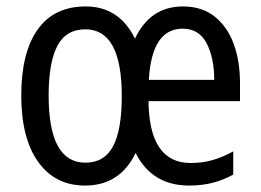

<svg xmlns="http://www.w3.org/2000/svg" viewBox="-20 -566 810 596"><path d="M548 -546Q607 -546 646.5 -514.5Q686 -483 705.5 -429.5Q725 -376 725 -308V-252H441Q443 -60 572 -60Q608 -60 639.5 -69Q671 -78 704 -96V-24Q673 -7 640 1.5Q607 10 567 10Q452 10 401 -91Q352 10 244 10Q151 10 98.5 -63.5Q46 -137 46 -269Q46 -403 97 -474.5Q148 -546 246 -546Q350 -546 399 -446Q446 -546 548 -546ZM547 -477Q451 -477 442 -318H645Q645 -386 621.5 -431.5Q598 -477 547 -477ZM245 -475Q185 -475 158 -423.5Q131 -372 131 -269Q131 -61 245 -61Q304 -61 331 -112Q358 -163 358 -268Q358 -475 245 -475Z"/></svg>

Font: Noto Sans Ethiopic Cond
Style: Regular
Weight: 400
Width: 3
Designer: Monotype Design Team
Foundry: Monotype Imaging Inc.
Version: Version 2.102; ttfautohint (v1.8.4.7-5d5b)